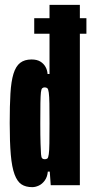

<svg xmlns="http://www.w3.org/2000/svg" viewBox="-20 -763 377 791"><path d="M121 -624V-688H336V-624ZM113 8Q86 8 68.5 -3.5Q51 -15 40 -44.5Q29 -74 24.5 -125.5Q20 -177 20 -256Q20 -328 23 -378Q26 -428 35.5 -459Q45 -490 63 -504Q81 -518 110 -518Q132 -518 146 -509.5Q160 -501 167.5 -487.5Q175 -474 176 -458H184V-743H309V0H189L185 -56H177Q175 -34 164.5 -19.5Q154 -5 140 1.5Q126 8 113 8ZM164 -107Q171 -107 175 -110Q179 -113 181 -128Q183 -142 183.5 -172.5Q184 -203 184 -255Q184 -307 183.5 -336.5Q183 -366 181 -381Q179 -396 175 -399.5Q171 -403 164 -403Q158 -403 154 -399.5Q150 -396 148.5 -382Q147 -368 146.5 -338Q146 -308 146 -255Q146 -202 147 -172Q148 -142 149 -128Q150 -114 154 -110.5Q158 -107 164 -107Z"/></svg>

Font: Saira UltraCondensed Black
Style: Regular
Weight: 900
Width: 1
Designer: Hector Gatti with collaboration of the Omnibus-Type team
Foundry: Omnibus-Type
Version: Version 1.101